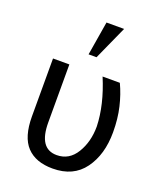

<svg xmlns="http://www.w3.org/2000/svg" viewBox="-148 -894 840 999"><g transform="rotate(20 272.5 -395.0)"><path d="M280.5 -612H236.5L267.5 -799.5H365ZM263 10.5Q169 10.5 119.5 -42Q70 -94.5 70 -208.5V-528.5H160.5V-207.5Q160.5 -62.5 259 -62.5Q328 -62.5 366.5 -125.8Q405 -189 405 -274Q401.5 -392 344.5 -528.5H440Q465.5 -474.5 480.2 -412Q495 -349.5 495 -274Q495 -150.5 436.2 -70Q377.5 10.5 263 10.5Z"/></g></svg>

Font: Roberto Sans
Style: Regular
Weight: 400
Designer: Google (font) & Cristiano Sobral (main changes)
Version: Version 1.500; ttfautohint (v1.8.4.7-5d5b-dirty)